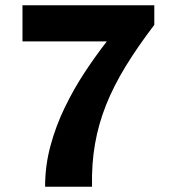

<svg xmlns="http://www.w3.org/2000/svg" viewBox="-20 -706 655 726"><path d="M150.5 0Q150.5 -79.5 170.8 -154.5Q191 -229.5 224.8 -299.2Q258.5 -369 300 -432Q341.5 -495 384 -549.5H65V-686H563.5V-612Q501 -530 455.5 -455.8Q410 -381.5 381.2 -309.5Q352.5 -237.5 339.2 -161.5Q326 -85.5 328 0Z"/></svg>

Font: Chivo Medium
Style: Regular
Weight: 500
Designer: Hector Gatti
Foundry: Omnibus-Type
Version: Version 2.002